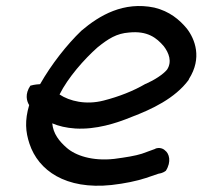

<svg xmlns="http://www.w3.org/2000/svg" viewBox="-20 -580 666 632"><path d="M602 -320C646 -389 622 -451 595 -486C571 -515 538 -543 488 -555C387 -576 308 -530 248 -479C200 -433 149 -368 112 -303C94 -302 83 -299 80 -298C61 -270 68 -247 76 -234C61 -183 64 -146 77 -107C106 -19 196 45 347 29C391 24 429 16 460 6L501 -8C515 -10 522 -15 526 -18C545 -48 537 -75 523 -85C516 -92 504 -95 492 -91L491 -90L447 -74C425 -67 394 -62 356 -57C284 -49 228 -68 199 -94C175 -115 155 -140 152 -174C173 -165 198 -159 228 -157C296 -153 362 -174 413 -195C479 -220 556 -256 601 -317ZM176 -269C204 -325 257 -385 301 -424C337 -453 364 -470 405 -473C465 -479 495 -456 519 -428C536 -406 547 -377 530 -351C517 -335 489 -317 460 -304H459C420 -281 372 -262 321 -249C263 -234 209 -247 176 -269Z"/></svg>

Font: Stray Cat
Style: BlkObl
Weight: 900
Version: Version 1.0